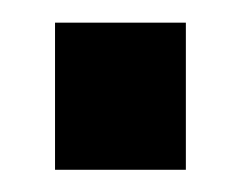

<svg xmlns="http://www.w3.org/2000/svg" viewBox="-20 -366 215 172"><path d="M29.3 -345.7H146.5V-213.9H29.3Z"/></svg>

Font: Altinn-DIN Condensed
Style: DINCondensed-Bold
Weight: 700
Width: 3
Designer: Charles Nix
Foundry: Altinn
Version: Version 2.00